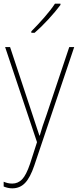

<svg xmlns="http://www.w3.org/2000/svg" viewBox="-20 -878 427 1048"><path d="M8 -621H35L157 -253Q173 -205 181 -180Q189 -155 195 -138H197Q210 -185 234 -251L358 -621H385L167 26Q145 91 117 120.5Q89 150 47 150Q24 150 0 140V114Q12 119 23 121.5Q34 124 47 124Q78 124 100.5 101Q123 78 144 16L182 -102ZM310 -851Q284 -816 244.5 -773Q205 -730 169 -699H151V-707Q185 -741 221 -782Q257 -823 280 -858H310Z"/></svg>

Font: Noto Sans Kannada UI SemiCondensed Thin
Style: Regular
Weight: 100
Width: 4
Designer: Jelle Bosma - Monotype Design Team
Foundry: Monotype Imaging Inc.
Version: Version 2.005; ttfautohint (v1.8.4.7-5d5b)